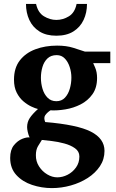

<svg xmlns="http://www.w3.org/2000/svg" viewBox="-20 -734 595 985"><path d="M545.9 -410.2H458Q458 -410.2 468 -387.5Q478 -364.7 478 -334Q478 -283.7 454.3 -250.5Q430.7 -217.3 393.8 -198.5Q356.9 -179.7 315.4 -172.9Q273.9 -166 238.8 -168Q220.7 -155.8 211.9 -142.6Q203.1 -129.4 211.9 -107.9Q376.5 -94.2 446.3 -58.6Q516.1 -22.9 516.1 40Q516.1 83.5 492.7 118.7Q469.2 153.8 430.2 179Q391.1 204.1 343.3 217.5Q295.4 231 246.1 231Q193.8 231 144.5 214.6Q95.2 198.2 63.7 163.8Q32.2 129.4 32.2 76.2Q32.2 34.7 51.5 11Q70.8 -12.7 94.7 -22Q118.7 -31.2 131.8 -28.8Q125.5 -42.5 122.3 -57.4Q119.1 -72.3 119.1 -82Q119.1 -107.9 132.8 -128.7Q146.5 -149.4 174.8 -174.8Q161.6 -177.7 141.1 -187.3Q120.6 -196.8 100.1 -214.1Q79.6 -231.4 65.7 -258.8Q51.8 -286.1 51.8 -325.2Q51.8 -385.3 81.5 -423.8Q111.3 -462.4 161.6 -481.2Q211.9 -500 272.9 -500Q320.3 -500 355.7 -488.8Q391.1 -477.5 416 -469.2H545.9ZM346.2 -335.9Q346.2 -363.8 337.6 -390.1Q329.1 -416.5 312.5 -433.8Q295.9 -451.2 271 -451.2Q241.2 -451.2 223.4 -434.1Q205.6 -417 197.8 -390.4Q189.9 -363.8 189.9 -335Q189.9 -305.7 198.2 -278.1Q206.5 -250.5 224.1 -232.7Q241.7 -214.8 269 -214.8Q296.4 -214.8 313.2 -232.9Q330.1 -251 338.1 -278.8Q346.2 -306.6 346.2 -335.9ZM387.2 68.8Q387.2 42.5 364.7 26.6Q342.3 10.7 309.8 2Q277.3 -6.8 245.6 -10.5Q213.9 -14.2 194.8 -16.1Q185.5 -2 174.8 16.1Q164.1 34.2 164.1 62Q163.6 93.8 180.2 119.6Q196.8 145.5 222.2 160.6Q247.6 175.8 273.9 175.8Q300.8 175.8 326.7 162.6Q352.5 149.4 369.9 125.2Q387.2 101.1 387.2 68.8ZM426.3 -713.9Q426.3 -668.9 408.9 -631.8Q391.6 -594.7 356.7 -572.8Q321.8 -550.8 269 -550.8Q216.8 -550.8 182.1 -572.8Q147.5 -594.7 130.4 -631.8Q113.3 -668.9 113.3 -713.9H165Q174.8 -668.9 205.6 -650.4Q236.3 -631.8 269 -631.8Q303.2 -631.8 333.5 -650.4Q363.8 -668.9 373 -713.9Z"/></svg>

Font: Charis
Style: Bold
Weight: 700
Designer: Walt Agee, Miriam Martin, Annie Olsen, Victor Gaultney, Lorna Priest, Alan Ward, Bob Hallissy, Martin Hosken, Sharon Cor
Foundry: SIL Global
Version: Version 7.000